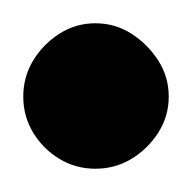

<svg xmlns="http://www.w3.org/2000/svg" viewBox="-32 -123 165 165"><path d="M-12 -40Q-12 -23 -3.5 -9Q5 5 19 13.5Q33 22 50 22Q67 22 81 13.5Q95 5 104 -9Q113 -23 113 -40Q113 -57 104 -71Q95 -85 81 -94Q67 -103 50 -103Q33 -103 19 -94Q5 -85 -3.5 -71Q-12 -57 -12 -40Z"/></svg>

Font: Linefont Medium
Style: Regular
Weight: 500
Monospace: yes
Version: Version 3.002;gftools[0.9.33]